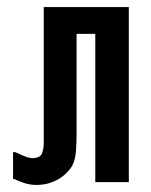

<svg xmlns="http://www.w3.org/2000/svg" viewBox="-20 -516 427 544"><path d="M197 -138Q197 -118 195.5 -91.5Q194 -65 185 -47Q170 -22 143 -7Q116 8 83 8Q66 8 50 3Q34 -2 20 -9H17V-85H22L28 -83Q38 -78 50.5 -73Q63 -68 71 -68Q94 -68 99 -81.5Q104 -95 104 -112V-496H345V0H250V-420H197Z"/></svg>

Font: Osterbar
Style: Regular
Weight: 500
Width: 3
Designer: Peter Wiegel, Basierend auf Erbar schmal-halbfette Grotesk v. Jacob Erbar
Foundry: Peter Wiegel
Version: Version 1.0